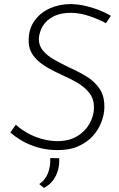

<svg xmlns="http://www.w3.org/2000/svg" viewBox="-20 -731 583 944"><path d="M501 -617Q470 -634 423.5 -650.5Q377 -667 330 -668Q284 -668 253.5 -655Q223 -642 205 -622Q187 -602 179.5 -580.5Q172 -559 171 -543Q170 -508 191.5 -482Q213 -456 248.5 -436.5Q284 -417 323 -398Q366 -379 405.5 -355Q445 -331 470 -294Q495 -257 493 -199Q492 -166 478 -129.5Q464 -93 436 -62Q408 -31 364 -11.5Q320 8 258 7Q206 6 163 -7Q120 -20 87 -39.5Q54 -59 31 -80L58 -118Q79 -98 110.5 -79.5Q142 -61 180.5 -49.5Q219 -38 260 -37Q319 -37 359 -61Q399 -85 420 -122.5Q441 -160 442 -199Q443 -242 421 -271.5Q399 -301 364 -322Q329 -343 290 -360Q259 -374 228 -390.5Q197 -407 172 -427.5Q147 -448 133 -475.5Q119 -503 121 -540Q123 -593 151.5 -631.5Q180 -670 226.5 -690.5Q273 -711 329 -711Q365 -710 400 -702Q435 -694 467 -681.5Q499 -669 525 -653ZM196 193 173 174Q202 155 215.5 121Q229 87 227 46L271 47Q273 74 266 102Q259 130 242 154Q225 178 196 193Z"/></svg>

Font: Josefin Sans Thin Light
Style: Italic
Weight: 300
Italic angle: -7°
Version: Version 2.000